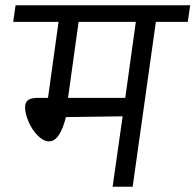

<svg xmlns="http://www.w3.org/2000/svg" viewBox="-20 -708 741 728"><path d="M692 -625H571L483 0H407L445 -267L230 -264Q207 -172 166 -172Q145 -172 123.5 -193.5Q102 -215 88.5 -246Q75 -277 75 -301Q75 -320 86.5 -328.5Q98 -337 124 -337H162L202 -625H30L39 -688H701ZM495 -625H278L238 -337H455Z"/></svg>

Font: FiraGO Book
Style: Italic
Weight: 350
Italic angle: -8°
Designer: bBox Type GmbH
Foundry: bBox Type GmbH
Version: Version 1.001